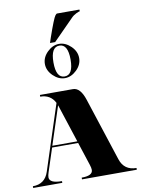

<svg xmlns="http://www.w3.org/2000/svg" viewBox="-100 -1010 806 1078"><g transform="rotate(-10 302.5 -470.5)"><path d="M234.4 -785.2 244.1 -814.5Q280.3 -918.9 292 -933.6Q297.9 -941.4 302.7 -941.4H429.7V-931.6Q424.8 -931.6 409.7 -924.3Q393.1 -916.5 380.4 -903.3L263.7 -785.2ZM185.5 -673.8Q185.5 -711.9 216.3 -741.7Q247.1 -771.5 283.2 -771.5Q319.3 -771.5 350.1 -741.7Q380.9 -711.9 380.9 -673.8Q380.9 -635.7 350.1 -606Q319.3 -576.2 283.2 -576.2Q247.1 -576.2 216.3 -606.4Q185.5 -636.7 185.5 -673.8ZM332 -673.8Q332 -761.7 283.2 -761.7Q234.4 -761.7 234.4 -673.8Q234.4 -585.9 283.2 -585.9Q332 -585.9 332 -673.8ZM211.9 -447.8Q186.5 -498 127.9 -498V-507.8H316.4Q358.4 -507.8 381.8 -435.5L499 -76.2Q520.5 -9.8 590.8 -9.8V0H278.3V-9.8Q341.8 -9.8 341.8 -43Q341.8 -54.2 335.9 -72.3L292.5 -205.1H144L100.6 -72.3Q94.7 -54.2 94.7 -43.9Q94.7 -9.8 166 -9.8V0H0V-9.8Q69.3 -9.8 90.8 -76.2ZM289.6 -214.8 218.8 -431.6 218.3 -432.6 147 -214.8Z"/></g></svg>

Font: spinweradC
Style: Bold
Weight: 700
Width: 7
Version: Version 0.3